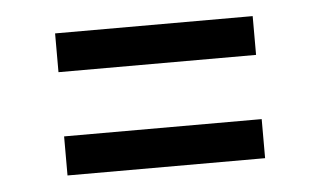

<svg xmlns="http://www.w3.org/2000/svg" viewBox="-31 -462 551 330"><g transform="rotate(-5 244.0 -297.5)"><path d="M73.7 -353V-419.9H414.6V-353ZM73.7 -174.8V-242.2H414.6V-174.8Z"/></g></svg>

Font: Trocchi
Style: Regular
Weight: 400
Designer: Vernon Adams
Foundry: Vernon Adams
Version: Version 1.101; ttfautohint (v1.8.4.7-5d5b);gftools[0.9.27]